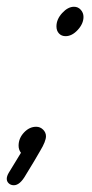

<svg xmlns="http://www.w3.org/2000/svg" viewBox="-55 -456 273 568"><path d="M139 -349Q127 -349 119.5 -357Q112 -365 112 -378Q112 -399 129 -417.5Q146 -436 164 -436Q176 -436 184 -427Q192 -418 192 -406Q192 -386 175 -367.5Q158 -349 139 -349ZM-14 92Q-23 92 -29 86.5Q-35 81 -35 73Q-35 65 -29 55L7 -4Q0 -13 0 -25Q0 -47 16 -64Q32 -81 52 -81Q64 -81 72.5 -72.5Q81 -64 81 -53Q81 -38 64 -10Q50 15 21 62Q4 92 -14 92Z"/></svg>

Font: Comic Neue
Style: Italic
Weight: 400
Italic angle: -12°
Designer: Craig Rozynski
Foundry: Craig Rozynski
Version: Version 2.003